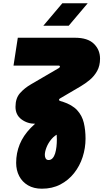

<svg xmlns="http://www.w3.org/2000/svg" viewBox="-20 -929 627 1165"><path d="M234 216Q185 216 150 195.5Q115 175 96.5 139.5Q78 104 78 59Q78 0 99.5 -53Q121 -106 166.5 -153Q212 -200 284 -241L338 -119Q312 -108 292.5 -85Q273 -62 262.5 -35.5Q252 -9 252 11Q252 24 257.5 33Q263 42 275 42Q289 42 299 31Q309 20 314.5 2Q320 -16 322.5 -38Q325 -60 325 -83Q325 -103 323.5 -122.5Q322 -142 318 -158Q310 -169 293 -172Q276 -175 263 -178H194Q146 -178 110 -205Q74 -232 74 -281Q74 -333 101.5 -364Q129 -395 169 -418L337 -516Q340 -518 342 -520.5Q344 -523 344 -525Q344 -527 342 -529Q340 -531 337 -531H62L88 -700H435Q512 -700 549.5 -663.5Q587 -627 587 -573Q587 -530 569.5 -498.5Q552 -467 525 -444.5Q498 -422 469 -405L343 -331Q341 -330 339.5 -327.5Q338 -325 338 -323Q338 -318 349 -315L360 -312Q418 -293 448 -260.5Q478 -228 488.5 -184Q499 -140 499 -88Q499 -31 481.5 23.5Q464 78 429.5 121.5Q395 165 346 190.5Q297 216 234 216ZM243 -773 358 -909H512L397 -773Z"/></svg>

Font: MuseoModerno Black
Style: Italic
Weight: 900
Italic angle: -9°
Designer: Pablo Cosgaya, Héctor Gatti, Marcela Romero, and the Authors of The MuseoModerno Project.
Foundry: Omnibus-Type Team
Version: Version 1.003